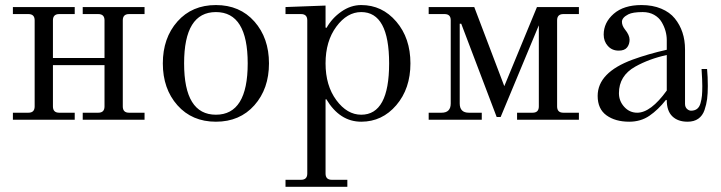

<svg xmlns="http://www.w3.org/2000/svg" viewBox="-20 -467 2812 749"><path d="M30.3 0V-27.3H90.8Q115.2 -27.3 115.2 -51.8V-387.7Q115.2 -412.1 90.8 -412.1H30.3V-439.5H271.5V-412.1H210.9Q186.5 -412.1 186.5 -387.7V-240.7H387.7V-387.7Q387.7 -412.1 363.3 -412.1H302.7V-439.5H543.9V-412.1H483.4Q459 -412.1 459 -387.7V-51.8Q459 -27.3 483.4 -27.3H543.9V0H302.7V-27.3H363.3Q387.7 -27.3 387.7 -51.8V-212.9H186.5V-51.8Q186.5 -27.3 210.9 -27.3H271.5V0Z M672.1 -56.4Q615.2 -120.6 615.2 -219.7Q615.2 -318.8 672.1 -383.1Q729 -447.3 822.3 -447.3Q915.5 -447.3 972.4 -383.1Q1029.3 -318.8 1029.3 -219.7Q1029.3 -120.6 972.4 -56.4Q915.5 7.8 822.3 7.8Q729 7.8 672.1 -56.4ZM822.3 -419.9Q698.2 -419.9 698.2 -219.7Q698.2 -19.5 822.3 -19.5Q946.3 -19.5 946.3 -219.7Q946.3 -419.9 822.3 -419.9Z M1093.8 234.4H1154.3Q1178.7 234.4 1178.7 210V-387.7Q1178.7 -412.1 1154.3 -412.1H1093.8V-439.5L1250 -445.3V-359.4L1253.9 -358.4Q1274.9 -396 1311.5 -421.6Q1348.1 -447.3 1389.2 -447.3Q1470.7 -447.3 1525.9 -382.8Q1581.1 -318.4 1581.1 -219.7Q1581.1 -121.1 1525.9 -56.6Q1470.7 7.8 1389.2 7.8Q1305.2 7.8 1252.9 -80.1L1250 -79.1V210Q1250 234.4 1274.4 234.4H1335V261.7H1093.8ZM1389.2 -19.5Q1498 -19.5 1498 -219.7Q1498 -419.9 1389.2 -419.9Q1334 -419.9 1292 -363Q1250 -306.2 1250 -219.7Q1250 -133.3 1292 -76.4Q1334 -19.5 1389.2 -19.5Z M1652.3 0V-27.3H1702.6Q1738.3 -27.3 1738.3 -63.5V-388.2Q1738.3 -412.1 1714.4 -412.1H1652.3V-439.5H1830.1L1947.3 -130.9L2074.7 -439.5H2238.3V-412.1H2177.7Q2153.3 -412.1 2153.3 -387.7V-51.8Q2153.3 -27.3 2177.7 -27.3H2238.3V0H1997.1V-27.3H2057.6Q2082 -27.3 2082 -51.8V-367.2H2081.5L1933.1 -10.7H1917.5L1779.3 -374.5H1773.4V-63.5Q1773.4 -27.3 1809.1 -27.3H1859.4V0Z M2311.5 -92.8Q2311.5 -184.1 2447.8 -234.4Q2509.3 -256.8 2581.1 -272.9V-310.5Q2581.1 -328.1 2576.2 -345.9Q2571.3 -363.8 2561 -381.1Q2550.8 -398.4 2531.7 -409.2Q2512.7 -419.9 2487.3 -419.9Q2448.2 -419.9 2431.2 -411.1Q2406.2 -398.4 2406.2 -381.8Q2406.2 -367.2 2418 -352.1Q2436 -330.1 2436 -312Q2436 -294.4 2426.3 -282Q2416.5 -269.5 2393.6 -269.5Q2367.7 -269.5 2351.3 -287.6Q2335 -305.7 2335 -332Q2335 -378.9 2374 -413.1Q2413.1 -447.3 2482.4 -447.3Q2525.9 -447.3 2559.3 -433.3Q2592.8 -419.4 2612.5 -395Q2632.3 -370.6 2642.3 -340.3Q2652.3 -310.1 2652.3 -274.4V-62Q2652.3 -49.3 2659.9 -42.2Q2667.5 -35.2 2675.8 -35.2Q2689.9 -35.2 2699.2 -42.2Q2708.5 -49.3 2712.6 -64Q2716.8 -78.6 2718.3 -93.8Q2719.7 -108.9 2719.7 -131.3Q2719.7 -153.8 2716.8 -197.8H2738.3Q2741.2 -168 2741.2 -131.3Q2741.2 -102.1 2738.5 -80.8Q2735.8 -59.6 2728.3 -37.6Q2720.7 -15.6 2704.1 -3.9Q2687.5 7.8 2662.1 7.8Q2624.5 7.8 2602.8 -13.2Q2581.1 -34.2 2581.1 -76.2L2578.1 -77.6Q2547.4 -38.6 2513.4 -15.4Q2479.5 7.8 2434.6 7.8Q2380.4 7.8 2345.9 -17.1Q2311.5 -42 2311.5 -92.8ZM2394.5 -103.5Q2394.5 -72.8 2415.3 -50Q2436 -27.3 2465.8 -27.3Q2518.6 -27.3 2581.1 -113.8V-252.4Q2513.2 -237.8 2458 -207Q2394.5 -171.4 2394.5 -103.5Z"/></svg>

Font: Theano Modern
Style: Regular
Weight: 400
Designer: Alexey Kryukov
Version: Version 2.00